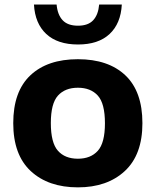

<svg xmlns="http://www.w3.org/2000/svg" viewBox="-20 -817 688 848"><path d="M324 10.5Q193.5 10.5 116 -61.2Q38.5 -133 38.5 -273Q38.5 -413 114 -484.2Q189.5 -555.5 324 -555.5Q458.5 -555.5 533.8 -484.2Q609 -413 609 -273Q609 -133.5 531.2 -61.5Q453.5 10.5 324 10.5ZM324 -116Q380.5 -116 412 -151Q443.5 -186 443.5 -272.5Q443.5 -360 412 -394.8Q380.5 -429.5 324 -429.5Q267.5 -429.5 236 -394.8Q204.5 -360 204.5 -273.5Q204.5 -186.5 235.8 -151.2Q267 -116 324 -116ZM324.5 -620.5Q234 -620.5 184.2 -667Q134.5 -713.5 130 -797H230Q234 -752 256.5 -727.8Q279 -703.5 324.5 -703.5Q369.5 -703.5 391.8 -727.8Q414 -752 418 -797H518Q513.5 -713 464 -666.8Q414.5 -620.5 324.5 -620.5Z"/></svg>

Font: Encode Sans SmExp
Style: Bold
Weight: 700
Width: 6
Designer: Multiple Designers
Foundry: Impallari Type
Version: Version 3.002; ttfautohint (v1.8.3) -l 8 -r 50 -G 200 -x 14 